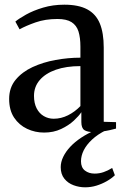

<svg xmlns="http://www.w3.org/2000/svg" viewBox="-20 -556 530 819"><path d="M168 9.5Q129.5 9.5 95.5 -6.5Q61.5 -22.5 40.2 -54.2Q19 -86 19 -134Q19 -182 46.5 -215.5Q74 -249 118.8 -269.8Q163.5 -290.5 217 -300.2Q270.5 -310 323 -310V-357Q323 -395.5 314.8 -421.8Q306.5 -448 285.2 -461.5Q264 -475 225 -475Q173 -475 131.8 -460.5Q90.5 -446 63.5 -431L45.5 -464Q61 -477 91.5 -494Q122 -511 163.8 -523.5Q205.5 -536 254.5 -536Q315 -536 352 -516.2Q389 -496.5 405.8 -456Q422.5 -415.5 422.5 -353V-36.5L475 -35V-7.5Q464.5 -4.5 448.8 -1Q433 2.5 415.2 5Q397.5 7.5 379.5 7.5Q353 7.5 340 -1Q327 -9.5 327 -35.5V-77.5Q317 -62 295 -41.5Q273 -21 240.8 -5.8Q208.5 9.5 168 9.5ZM209 -49.5Q240.5 -49.5 270 -64.2Q299.5 -79 323 -103.5V-274Q262.5 -274 218.2 -258.5Q174 -243 149.5 -214.5Q125 -186 125 -147Q125 -116 136.2 -94Q147.5 -72 166.8 -60.8Q186 -49.5 209 -49.5ZM343 243Q318 243 294 234.2Q270 225.5 254.5 206.2Q239 187 239 157Q239 135 249.8 112.8Q260.5 90.5 280 69.8Q299.5 49 326.8 31Q354 13 387 -1L407.5 -5L433 -1Q396.5 17 372.8 39.2Q349 61.5 337.2 85Q325.5 108.5 325.5 132Q325.5 158.5 342.2 171.5Q359 184.5 383.5 184.5Q403.5 184.5 421.8 178.2Q440 172 458.5 160.5L470 191.5Q455.5 205.5 435.2 217Q415 228.5 391.5 235.8Q368 243 343 243Z"/></svg>

Font: Merriweather 96pt
Style: Regular
Weight: 400
Version: Version 2.100